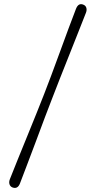

<svg xmlns="http://www.w3.org/2000/svg" viewBox="-20 -776 468 939"><path d="M236 -297Q221 -259.5 200 -203.2Q179 -147 156 -85.5Q133 -24 112 31Q91 86 77.5 121.5Q66 150.5 40.5 140.5Q30 136 26.5 125.2Q23 114.5 28 101Q44 60 66.8 4Q89.5 -52 114 -112Q138.5 -172 160 -225.5Q181.5 -279 195.5 -315Q209.5 -350 229.5 -404Q249.5 -458 271.8 -518.5Q294 -579 314.8 -635.5Q335.5 -692 351.5 -732.5Q363.5 -763.5 388 -753Q399 -748.5 402.2 -737.8Q405.5 -727 400.5 -714Q386.5 -678.5 364.8 -623.5Q343 -568.5 318.8 -507.5Q294.5 -446.5 272.5 -390.8Q250.5 -335 236 -297Z"/></svg>

Font: Fraunces 72pt SuperSoft Light
Style: Regular
Weight: 300
Version: Version 1.000;[0bf87f6ff]